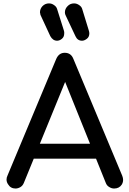

<svg xmlns="http://www.w3.org/2000/svg" viewBox="-20 -1085 743 1105"><path d="M69.3 0Q41 0 26.4 -24.4Q17.6 -37.1 17.6 -51.8Q17.6 -63.5 23.4 -75.2Q116.2 -298.8 303.7 -746.1Q319.3 -781.2 352.5 -781.2Q388.7 -781.2 402.3 -746.1Q496.1 -521.5 683.6 -73.2Q688.5 -60.5 688.5 -49.8Q688.5 -35.2 680.7 -22.5Q666 0 636.7 0Q622.1 0 608.4 -8.8Q594.7 -16.6 588.9 -32.2Q505.9 -237.3 340.8 -648.4Q347.7 -648.4 369.1 -648.4Q305.7 -494.1 117.2 -32.2Q110.4 -15.6 96.7 -7.8Q83 0 69.3 0ZM122.1 -171.9Q131.8 -193.4 162.1 -257.8Q259.8 -257.8 553.7 -257.8Q564.5 -236.3 593.8 -171.9Q475.6 -171.9 122.1 -171.9ZM452.1 -850.6Q425.8 -850.6 414.1 -877Q395.5 -916 358.4 -995.1Q353.5 -1003.9 353.5 -1013.7Q353.5 -1034.2 369.1 -1049.8Q383.8 -1065.4 406.2 -1065.4Q421.9 -1065.4 435.5 -1055.7Q449.2 -1046.9 453.1 -1033.2Q465.8 -991.2 491.2 -909.2Q494.1 -900.4 494.1 -892.6Q494.1 -873 480.5 -862.3Q465.8 -850.6 452.1 -850.6ZM308.6 -850.6Q284.2 -850.6 269.5 -877Q252 -916 214.8 -995.1Q211.9 -1000 211.9 -1004.9Q210.9 -1009.8 210 -1013.7Q210 -1034.2 224.6 -1049.8Q240.2 -1065.4 261.7 -1065.4Q278.3 -1065.4 291 -1055.7Q304.7 -1046.9 308.6 -1033.2Q322.3 -991.2 347.7 -909.2Q348.6 -905.3 349.6 -900.4Q349.6 -896.5 349.6 -892.6Q349.6 -873 336.9 -862.3Q323.2 -850.6 308.6 -850.6Z"/></svg>

Font: Abed
Style: Bold
Weight: 700
Designer: Johan Aakerlund
Version: Version 3.105